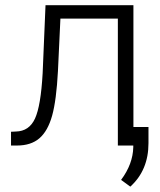

<svg xmlns="http://www.w3.org/2000/svg" viewBox="-20 -548 603 723"><path d="M482.4 -528.3V0H423.8V-478H207.5L198.2 -280.3Q192.4 -170.4 176.3 -112.5Q160.2 -54.7 128.4 -27.3Q96.7 0 43.9 0H21.5V-51.8L39.6 -52.7Q89.8 -53.7 111.8 -101.6Q133.8 -149.4 140.6 -272.5L151.4 -528.3ZM470.7 154.8 436 129.4Q480.5 69.8 481.9 5.9V-69.8H539.1V-8.8Q539.1 92.8 470.7 154.8Z"/></svg>

Font: RobotoInd Light
Style: Regular
Weight: 300
Designer: Google
Version: Version 2.001151; 2014